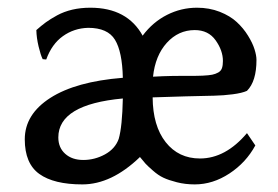

<svg xmlns="http://www.w3.org/2000/svg" viewBox="-20 -466 727 503"><path d="M291 -102.1Q300.3 -134.3 301.8 -208Q132.8 -192.4 132.8 -106Q132.8 -79.1 150.9 -63Q168.9 -46.9 198.2 -46.9Q228 -46.9 254.9 -61.5Q281.7 -76.2 291 -102.1ZM490.2 -387.2Q447.3 -387.2 417 -353.8Q386.7 -320.3 380.9 -265.1Q406.7 -266.6 434.3 -267.1Q461.9 -267.6 478.3 -267.3Q494.6 -267.1 511 -267.8Q527.3 -268.6 535.9 -270.3Q544.4 -272 551.8 -276.1Q559.1 -280.3 561.5 -287.6Q564 -294.9 564 -306.2Q564 -333.5 544.9 -360.4Q525.9 -387.2 490.2 -387.2ZM380.9 -256.8V-265.1ZM210.9 -393.1Q173.8 -392.1 144.8 -371.3Q115.7 -350.6 101.1 -310.1L91.8 -311Q86.4 -321.8 81.1 -344.2Q75.7 -366.7 75.2 -387.2Q88.4 -398.9 100.1 -407.5Q111.8 -416 129.6 -425.8Q147.5 -435.5 169.4 -440.7Q191.4 -445.8 216.8 -445.8Q313.5 -445.8 354 -372.1V-373Q380.4 -408.2 417.5 -427Q454.6 -445.8 496.1 -445.8Q528.3 -445.8 555.7 -435.1Q583 -424.3 600.3 -408.2Q617.7 -392.1 629.6 -372.8Q641.6 -353.5 646.7 -337.2Q651.9 -320.8 651.9 -309.1Q651.9 -252.9 627 -228Q614.3 -222.2 589.8 -219Q565.4 -215.8 540.8 -215.3Q516.1 -214.8 467 -213.6Q418 -212.4 379.9 -210.9Q380.4 -136.2 414.1 -93.5Q447.8 -50.8 503.9 -50.8Q570.8 -50.8 627 -117.2L648.9 -85Q624.5 -40 581.1 -11.5Q537.6 17.1 490.2 17.1Q465.3 17.1 443.4 11.5Q421.4 5.9 408 -0.5Q394.5 -6.8 380.4 -19.3Q366.2 -31.7 361.1 -37.4Q356 -43 346.2 -55.2V-54.2Q272 17.1 195.8 17.1Q121.1 17.1 83 -10.3Q44.9 -37.6 44.9 -101.1Q44.9 -166.5 111.8 -209.5Q178.7 -252.4 301.8 -262.2Q300.3 -330.6 281.2 -361.8Q262.2 -393.1 210.9 -393.1Z"/></svg>

Font: Linear Smooth Low Contrast
Style: Regular
Weight: 500
Designer: Philipp H. Poll, Flanker
Foundry: Philipp H. Poll, reworked by Flanker
Version: Version 1.010 | FøM Fix